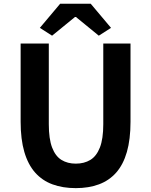

<svg xmlns="http://www.w3.org/2000/svg" viewBox="-20 -968 788 1002"><path d="M375.6 13.8Q307.5 13.8 254 -5.9Q200.6 -25.5 163.5 -67.2Q126.4 -109 107 -175Q87.7 -241 87.7 -332.8V-740.8H234.7V-319.8Q234.7 -243.4 251.9 -198.2Q269.1 -153 300.7 -133.5Q332.2 -114 375.6 -114Q419.5 -114 451.6 -133.5Q483.6 -153 501.3 -198.2Q519 -243.4 519 -319.8V-740.8H661.1V-332.8Q661.1 -241 642.2 -175Q623.2 -109 586.3 -67.2Q549.3 -25.5 496.2 -5.9Q443 13.8 375.6 13.8ZM251.8 -781.8 188 -822.6 293.9 -948.4H453.5L559.4 -822.6L495.6 -781.8L376.3 -879.3H371.3Z"/></svg>

Font: Noto Sans SC Thin
Style: Regular
Weight: 100
Designer: Ryoko NISHIZUKA 西塚涼子 (kana, bopomofo & ideographs); Paul D. Hunt (Latin, Greek & Cyrillic); Sandoll Communications 산돌커뮤니
Foundry: Adobe
Version: Version 2.004-H2;hotconv 1.0.118;makeotfexe 2.5.65603